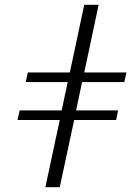

<svg xmlns="http://www.w3.org/2000/svg" viewBox="-20 -780 556 800"><path d="M169 0H229L289 -280H464L472 -320H297L322 -438H498L507 -478H331L391 -760H331L271 -478H96L87 -438H262L237 -320H62L53 -280H229Z"/></svg>

Font: Noto Serif Display SemiCondensed
Style: Italic
Weight: 400
Width: 4
Italic angle: -12°
Designer: Monotype Design Team
Foundry: Monotype Imaging Inc.
Version: Version 2.009